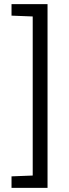

<svg xmlns="http://www.w3.org/2000/svg" viewBox="-20 -763 337 933"><path d="M36 150V94L139 90V-683L36 -687V-743H211V150Z"/></svg>

Font: Assailand
Style: Regular
Weight: 400
Designer: Hector Gatti with collaboration of the Omnibus-Type team
Foundry: Omnibus-Type
Version: Version 0.072;October 19, 2019;FontCreator 12.0.0.2547 64-bi